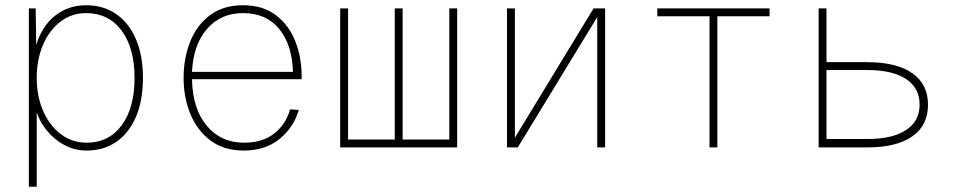

<svg xmlns="http://www.w3.org/2000/svg" viewBox="-20 -562 3640 732"><path d="M90 150V-530H116L118 -391Q141 -464 191 -503Q241 -542 308 -542Q375 -542 423.5 -508Q472 -474 498.5 -412Q525 -350 525 -265Q525 -180 499 -118Q473 -56 424.5 -22Q376 12 310 12Q265 12 226.5 -8.5Q188 -29 160.5 -62Q133 -95 120 -133V150ZM310 -18Q395 -18 444 -84.5Q493 -151 493 -265Q493 -379 443.5 -445.5Q394 -512 308 -512Q253 -512 210.5 -479.5Q168 -447 144 -391Q120 -335 120 -265Q120 -195 144.5 -139Q169 -83 212 -50.5Q255 -18 310 -18Z M910 12Q834 12 783 -26Q732 -64 706 -127Q680 -190 680 -265Q680 -340 705 -403Q730 -466 780.5 -504Q831 -542 906 -542Q982 -542 1031.5 -504.5Q1081 -467 1105.5 -405.5Q1130 -344 1130 -272V-260H712Q714 -148 768 -83Q822 -18 910 -18Q981 -18 1025.5 -53Q1070 -88 1086 -145L1119 -143Q1100 -76 1045.5 -32Q991 12 910 12ZM712 -288H1097Q1094 -390 1045 -451Q996 -512 906 -512Q822 -512 769.5 -452Q717 -392 712 -288Z M1277 0V-530H1307V-30H1485V-530H1515V-30H1693V-530H1723V0Z M1913 0V-530H1943V-37L2243 -530H2287V0H2257V-497L1954 0Z M2685 0V-500H2486V-530H2914V-500H2715V0Z M3101 0V-530H3131V-325H3286Q3398 -325 3458 -283Q3518 -241 3518 -163Q3518 -84 3458 -42Q3398 0 3286 0ZM3131 -32H3286Q3382 -32 3434 -66Q3486 -100 3486 -163Q3486 -227 3434 -261Q3382 -295 3286 -295H3131Z"/></svg>

Font: Geist Mono Thin
Style: Regular
Weight: 100
Monospace: yes
Designer: Basement.studio, Andrés Briganti, Mateo Zaragoza
Foundry: Basement.studio, Vercel, Andrés Briganti, Guido Ferreyra, Mateo Zaragoza
Version: Version 1.500; ttfautohint (v1.8.4.7-5d5b)